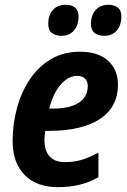

<svg xmlns="http://www.w3.org/2000/svg" viewBox="-20 -771 530 801"><path d="M221.2 9.8Q164.1 9.8 121.8 -12.2Q79.6 -34.2 56.2 -77.4Q32.7 -120.6 32.7 -183.1Q32.7 -253.4 50.8 -320.1Q68.8 -386.7 104.2 -439.7Q139.6 -492.7 192.1 -523.9Q244.6 -555.2 313.5 -555.2Q389.6 -555.2 430.9 -517.6Q472.2 -480 472.2 -417Q472.2 -372.1 453.6 -336.2Q435.1 -300.3 398.4 -275.6Q361.8 -251 308.3 -238Q254.9 -225.1 185.5 -225.1H168.9Q167.5 -215.3 166.5 -206.1Q165.5 -196.8 165.5 -187.5Q165.5 -141.6 187.3 -118.2Q209 -94.7 250 -94.7Q287.6 -94.7 318.4 -103.5Q349.1 -112.3 390.6 -133.8V-31.7Q351.6 -9.8 310.8 0Q270 9.8 221.2 9.8ZM185.5 -317.9H198.2Q252 -317.9 284.4 -330.3Q316.9 -342.8 331.5 -363.8Q346.2 -384.8 346.2 -410.2Q346.2 -431.6 334.5 -443.1Q322.8 -454.6 300.8 -454.6Q276.9 -454.6 254.2 -437.7Q231.4 -420.9 213.6 -390.4Q195.8 -359.9 185.5 -317.9ZM415 -621.6Q389.6 -621.6 374.5 -633.5Q359.4 -645.5 359.4 -671.9Q359.4 -706.5 378.7 -728.8Q397.9 -751 433.1 -751Q456.1 -751 471.2 -739.5Q486.3 -728 486.3 -702.1Q486.3 -666 467.3 -643.8Q448.2 -621.6 415 -621.6ZM236.8 -621.6Q211.4 -621.6 196.3 -633.5Q181.2 -645.5 181.2 -671.9Q181.2 -706.5 200.2 -728.8Q219.2 -751 254.4 -751Q270 -751 282 -746.1Q293.9 -741.2 300.8 -730.5Q307.6 -719.7 307.6 -702.1Q307.6 -666 288.6 -643.8Q269.5 -621.6 236.8 -621.6Z"/></svg>

Font: Open Sans SemiCondensed
Style: Bold Italic
Weight: 700
Width: 4
Italic angle: -12°
Designer: Monotype Design Team
Foundry: Monotype Imaging Inc.
Version: Version 3.003